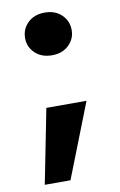

<svg xmlns="http://www.w3.org/2000/svg" viewBox="-84 -625 514 824"><g transform="rotate(-10 173.5 -213.0)"><path d="M272 -483Q272 -445 244 -418Q216 -391 171 -391Q125 -391 97 -418Q69 -445 69 -483Q69 -523 97 -550Q125 -577 171 -577Q216 -577 244 -550Q272 -523 272 -483ZM107 -173H282L155 151H43Z"/></g></svg>

Font: SVN-Poppins
Style: Bold
Weight: 700
Designer: Ninad Kale (Devanagari), Jonny Pinhorn (Latin)
Foundry: Indian Type Foundry
Version: Version 3.200;PS 1.000;hotconv 16.6.54;makeotf.lib2.5.65590